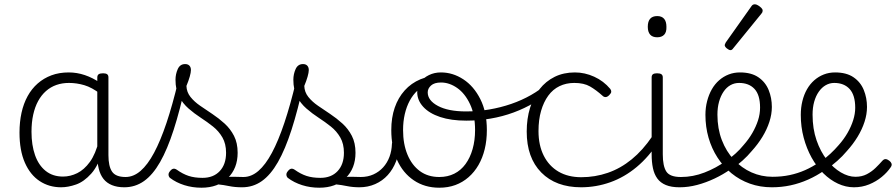

<svg xmlns="http://www.w3.org/2000/svg" viewBox="-20 -857 4181 896"><path d="M265 17Q209 17 165 -12Q121 -41 96 -98Q71 -155 71 -238Q71 -288 80.5 -331Q90 -374 109 -408.5Q128 -443 156 -467.5Q184 -492 220 -505.5Q256 -519 301 -519Q339 -519 376 -506.5Q413 -494 448 -470V-419Q409 -449 373.5 -459.5Q338 -470 302 -470Q270 -470 243 -460.5Q216 -451 194.5 -432Q173 -413 158 -385.5Q143 -358 135 -322Q127 -286 127 -242Q127 -180 143.5 -133Q160 -86 193 -59.5Q226 -33 274 -33Q308 -33 340.5 -49Q373 -65 399.5 -101.5Q426 -138 442 -202L461 -159Q440 -85 406 -47Q372 -9 335 4Q298 17 265 17ZM560 17Q527 17 502.5 7Q478 -3 463 -22Q448 -41 441 -69Q434 -97 434 -132V-495Q434 -506 440.5 -510.5Q447 -515 461 -515Q474 -515 480 -510.5Q486 -506 486 -496V-133Q486 -81 503 -56Q520 -31 566 -31Q573 -31 577.5 -23.5Q582 -16 581.5 -7Q581 2 576 9.5Q571 17 560 17Z M560 17Q547 17 541.5 9.5Q536 2 537.5 -7Q539 -16 546.5 -23.5Q554 -31 566 -31Q603 -31 636 -59.5Q669 -88 699 -144Q729 -200 757 -283.5Q785 -367 811 -476Q814 -487 823.5 -488Q833 -489 841.5 -483.5Q850 -478 847 -467Q820 -343 790.5 -251.5Q761 -160 727 -100.5Q693 -41 652 -12Q611 17 560 17Z M1109 17Q1076 17 1049.5 11.5Q1023 6 998 3.5Q973 1 944 12L965 -11Q1002 -25 1027.5 -29Q1053 -33 1073.5 -32Q1094 -31 1115 -31Q1124 -31 1128 -23.5Q1132 -16 1130.5 -7Q1129 2 1123.5 9.5Q1118 17 1109 17ZM920 19Q878 19 840 7Q802 -5 773 -27Q767 -33 766.5 -41.5Q766 -50 774 -59Q781 -68 788.5 -69.5Q796 -71 805 -65Q833 -45 860.5 -36Q888 -27 925 -27Q976 -27 1005.5 -58.5Q1035 -90 1035 -144Q1035 -186 1018 -215.5Q1001 -245 974 -266.5Q947 -288 917 -307.5Q887 -327 860 -350.5Q833 -374 816 -406Q799 -438 799 -485Q799 -511 809.5 -534.5Q820 -558 844 -558Q857 -558 864 -550.5Q871 -543 871 -530Q871 -519 865.5 -499.5Q860 -480 850 -456Q851 -427 869 -404.5Q887 -382 914 -363.5Q941 -345 971 -325Q1001 -305 1028 -280.5Q1055 -256 1072 -223Q1089 -190 1089 -144Q1089 -71 1043 -26Q997 19 920 19Z M1110 17Q1097 17 1091.5 9.5Q1086 2 1087.5 -7Q1089 -16 1096.5 -23.5Q1104 -31 1116 -31Q1153 -31 1186 -59.5Q1219 -88 1249 -144Q1279 -200 1307 -283.5Q1335 -367 1361 -476Q1364 -487 1373.5 -488Q1383 -489 1391.5 -483.5Q1400 -478 1397 -467Q1370 -343 1340.5 -251.5Q1311 -160 1277 -100.5Q1243 -41 1202 -12Q1161 17 1110 17Z M1659 17Q1626 17 1599.5 11.5Q1573 6 1548 3.5Q1523 1 1494 12L1515 -11Q1552 -25 1577.5 -29Q1603 -33 1623.5 -32Q1644 -31 1665 -31Q1674 -31 1678 -23.5Q1682 -16 1680.5 -7Q1679 2 1673.5 9.5Q1668 17 1659 17ZM1470 19Q1428 19 1390 7Q1352 -5 1323 -27Q1317 -33 1316.5 -41.5Q1316 -50 1324 -59Q1331 -68 1338.5 -69.5Q1346 -71 1355 -65Q1383 -45 1410.5 -36Q1438 -27 1475 -27Q1526 -27 1555.5 -58.5Q1585 -90 1585 -144Q1585 -186 1568 -215.5Q1551 -245 1524 -266.5Q1497 -288 1467 -307.5Q1437 -327 1410 -350.5Q1383 -374 1366 -406Q1349 -438 1349 -485Q1349 -511 1359.5 -534.5Q1370 -558 1394 -558Q1407 -558 1414 -550.5Q1421 -543 1421 -530Q1421 -519 1415.5 -499.5Q1410 -480 1400 -456Q1401 -427 1419 -404.5Q1437 -382 1464 -363.5Q1491 -345 1521 -325Q1551 -305 1578 -280.5Q1605 -256 1622 -223Q1639 -190 1639 -144Q1639 -71 1593 -26Q1547 19 1470 19Z M1657 17Q1646 17 1640.5 9.5Q1635 2 1635.5 -7Q1636 -16 1643 -23.5Q1650 -31 1663 -31Q1696 -31 1722.5 -43Q1749 -55 1768 -76Q1787 -97 1797.5 -125Q1808 -153 1809 -186Q1810 -198 1819 -201.5Q1828 -205 1836.5 -201.5Q1845 -198 1844 -186Q1843 -142 1828.5 -104.5Q1814 -67 1789.5 -40Q1765 -13 1731 2Q1697 17 1657 17Z M2030 19Q1962 19 1911 -15.5Q1860 -50 1833 -110.5Q1806 -171 1806 -250Q1806 -308 1822 -354.5Q1838 -401 1868.5 -435Q1899 -469 1942 -487Q1985 -505 2039 -505Q2047 -505 2049.5 -498Q2052 -491 2049.5 -483.5Q2047 -476 2038 -476Q2006 -476 1978.5 -465.5Q1951 -455 1929 -435Q1907 -415 1892 -387Q1877 -359 1869 -324.5Q1861 -290 1861 -250Q1861 -185 1881.5 -135.5Q1902 -86 1939.5 -58.5Q1977 -31 2030 -31Q2069 -31 2100 -46.5Q2131 -62 2152.5 -91.5Q2174 -121 2185.5 -161.5Q2197 -202 2197 -250Q2197 -321 2173.5 -371Q2150 -421 2113.5 -446.5Q2077 -472 2038 -472Q2026 -472 2019.5 -479Q2013 -486 2013 -495.5Q2013 -505 2019.5 -512Q2026 -519 2038 -519Q2093 -519 2142 -487Q2191 -455 2221.5 -394.5Q2252 -334 2252 -250Q2252 -202 2242 -161Q2232 -120 2213 -87Q2194 -54 2166.5 -30Q2139 -6 2105 6.5Q2071 19 2030 19Z M2156 -294Q2085 -294 2034 -311Q1983 -328 1955 -358.5Q1927 -389 1927 -427Q1927 -453 1941.5 -473.5Q1956 -494 1981.5 -506.5Q2007 -519 2037 -519Q2049 -519 2055.5 -512Q2062 -505 2062.5 -495.5Q2063 -486 2056.5 -479Q2050 -472 2038 -472Q2007 -472 1991.5 -458Q1976 -444 1976 -426Q1976 -388 2024 -362.5Q2072 -337 2155 -337Q2210 -337 2263 -346Q2316 -355 2365.5 -372Q2415 -389 2458 -413.5Q2501 -438 2536 -469Q2544 -476 2552.5 -472Q2561 -468 2563.5 -458.5Q2566 -449 2555 -439Q2519 -405 2473.5 -378Q2428 -351 2376.5 -332Q2325 -313 2269 -303.5Q2213 -294 2156 -294Z M2692 17Q2574 17 2506 -52Q2438 -121 2438 -243Q2438 -303 2453.5 -353.5Q2469 -404 2498 -441Q2527 -478 2568.5 -498.5Q2610 -519 2663 -519Q2709 -519 2753 -499Q2797 -479 2828 -442Q2833 -435 2832.5 -428.5Q2832 -422 2823 -413Q2814 -404 2806 -404Q2798 -404 2792 -410Q2762 -437 2733.5 -453.5Q2705 -470 2660 -470Q2622 -470 2591 -455Q2560 -440 2538.5 -410.5Q2517 -381 2505 -339.5Q2493 -298 2493 -245Q2493 -179 2517.5 -130.5Q2542 -82 2586.5 -56Q2631 -30 2693 -30Q2703 -30 2709 -23Q2715 -16 2715 -6.5Q2715 3 2709.5 10Q2704 17 2692 17Z M2691 17Q2679 17 2673 10Q2667 3 2667 -6.5Q2667 -16 2673.5 -23Q2680 -30 2692 -30Q2757 -30 2816.5 -50.5Q2876 -71 2928 -113.5Q2980 -156 3024 -221Q3029 -228 3038.5 -225Q3048 -222 3053.5 -213.5Q3059 -205 3053 -195Q3008 -125 2951 -77.5Q2894 -30 2828 -6.5Q2762 17 2691 17Z M3151 17Q3113 17 3087.5 6.5Q3062 -4 3047.5 -24Q3033 -44 3027 -72.5Q3021 -101 3021 -137V-496Q3021 -506 3027 -510.5Q3033 -515 3046 -515Q3060 -515 3066.5 -510.5Q3073 -506 3073 -496V-137Q3073 -82 3089.5 -56.5Q3106 -31 3157 -31Q3166 -31 3170.5 -23.5Q3175 -16 3174.5 -7Q3174 2 3168.5 9.5Q3163 17 3151 17ZM3047 -683Q3025 -683 3014 -695.5Q3003 -708 3003 -732Q3003 -757 3014 -769.5Q3025 -782 3047 -782Q3068 -782 3079 -769.5Q3090 -757 3090 -732Q3091 -707 3079.5 -695Q3068 -683 3047 -683Z M3152 17Q3139 17 3133.5 9.5Q3128 2 3129.5 -7Q3131 -16 3138.5 -23.5Q3146 -31 3158 -31Q3214 -31 3268 -52Q3322 -73 3366 -105Q3374 -110 3380.5 -107Q3387 -104 3391.5 -96.5Q3396 -89 3396 -80.5Q3396 -72 3389 -67Q3355 -43 3315 -24Q3275 -5 3233.5 6Q3192 17 3152 17Z M3369 -106Q3392 -122 3412.5 -140.5Q3433 -159 3450 -180Q3474 -207 3491 -236.5Q3508 -266 3517.5 -295.5Q3527 -325 3527 -355Q3527 -414 3501 -442Q3475 -470 3429 -470Q3419 -470 3413.5 -477.5Q3408 -485 3409 -494.5Q3410 -504 3416 -511.5Q3422 -519 3433 -519Q3486 -519 3519 -496.5Q3552 -474 3567 -437Q3582 -400 3582 -358Q3582 -324 3570.5 -288.5Q3559 -253 3538 -218.5Q3517 -184 3488 -152Q3469 -129 3445.5 -108Q3422 -87 3397 -69Z M3582 17Q3527 17 3479.5 0Q3432 -17 3394 -48Q3356 -79 3328.5 -121.5Q3301 -164 3286.5 -214.5Q3272 -265 3272 -321Q3272 -355 3280 -385.5Q3288 -416 3302 -440.5Q3316 -465 3336 -482.5Q3356 -500 3380.5 -509.5Q3405 -519 3433 -519Q3444 -519 3449 -511.5Q3454 -504 3453 -494.5Q3452 -485 3446 -477.5Q3440 -470 3429 -470Q3407 -470 3388.5 -459.5Q3370 -449 3356.5 -429Q3343 -409 3335.5 -382Q3328 -355 3328 -322Q3328 -257 3348.5 -203.5Q3369 -150 3405 -111.5Q3441 -73 3487 -52.5Q3533 -32 3585 -32Q3628 -32 3665.5 -40Q3703 -48 3737 -63Q3771 -78 3803 -100Q3811 -105 3818 -101.5Q3825 -98 3830 -91Q3835 -84 3835.5 -76Q3836 -68 3829 -63Q3792 -37 3751.5 -19Q3711 -1 3669 8Q3627 17 3582 17Z M3389 -623Q3382 -623 3372 -631Q3362 -639 3362 -647Q3362 -649 3363.5 -651.5Q3365 -654 3367 -659L3486 -827Q3489 -832 3493 -834.5Q3497 -837 3503 -837Q3509 -837 3517.5 -832Q3526 -827 3532.5 -820.5Q3539 -814 3539 -808Q3539 -803 3538 -800.5Q3537 -798 3533 -793L3402 -632Q3396 -623 3389 -623Z M3810 -103Q3834 -120 3855 -139.5Q3876 -159 3894 -180Q3918 -207 3935 -236.5Q3952 -266 3961.5 -296Q3971 -326 3971 -354Q3971 -413 3945 -441.5Q3919 -470 3873 -470Q3852 -470 3833.5 -459.5Q3815 -449 3801 -429Q3787 -409 3779.5 -382Q3772 -355 3772 -322Q3772 -256 3790.5 -202.5Q3809 -149 3839 -111Q3869 -73 3904 -52.5Q3939 -32 3972 -32Q4002 -32 4025 -44Q4048 -56 4066 -73.5Q4084 -91 4097 -106Q4105 -115 4113 -114.5Q4121 -114 4130 -107Q4138 -101 4140.5 -93.5Q4143 -86 4137 -77Q4121 -53 4095 -31.5Q4069 -10 4036 3.5Q4003 17 3965 17Q3927 17 3890.5 0Q3854 -17 3822.5 -48Q3791 -79 3767.5 -121.5Q3744 -164 3730.5 -214.5Q3717 -265 3717 -321Q3717 -355 3724.5 -385.5Q3732 -416 3746 -440.5Q3760 -465 3780 -482.5Q3800 -500 3824.5 -509.5Q3849 -519 3877 -519Q3930 -519 3963 -496.5Q3996 -474 4011 -437Q4026 -400 4026 -358Q4026 -324 4014.5 -288.5Q4003 -253 3982 -218.5Q3961 -184 3932 -152Q3912 -128 3887 -106Q3862 -84 3835 -65Z"/></svg>

Font: Playwrite CL ExtraLight
Style: Regular
Weight: 200
Designer: Veronika Burian, José Scaglione
Foundry: TypeTogether
Version: Version 1.002